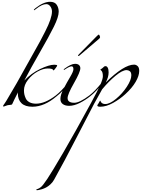

<svg xmlns="http://www.w3.org/2000/svg" viewBox="-20 -1171 1571 2139"><path d="M251 -274Q328 -355 427.5 -402.5Q527 -450 585 -450Q617 -450 617 -440Q617 -435 599 -411Q581 -387 577 -387Q573 -387 571.5 -390.5Q570 -394 567.5 -397.5Q565 -401 551 -404.5Q537 -408 512 -408Q460 -408 398.5 -374Q337 -340 292 -282Q247 -224 247 -164Q247 -142 251 -121.5Q255 -101 267 -74.5Q279 -48 308.5 -32Q338 -16 381 -16Q482 -16 602 -108Q664 -156 738 -248Q742 -254 746 -254Q750 -254 750 -250Q750 -248 748 -244Q680 -152 610 -98Q474 18 341 18Q260 18 219.5 -21Q179 -60 179 -128L180 -140H179Q134 -52 116 -11Q114 -6 104.5 -4Q95 -2 80 -1Q65 0 56 4Q24 16 22 16Q14 16 14 9Q14 7 19.5 -1Q25 -9 35 -23.5Q45 -38 52 -50L168 -248Q192 -288 368 -606Q408 -677 426.5 -711Q445 -745 483.5 -820.5Q522 -896 540.5 -951Q559 -1006 559 -1043Q559 -1075 540.5 -1100Q522 -1125 496 -1125Q448 -1125 381 -1071Q363 -1057 362 -1057Q357 -1057 357 -1062Q357 -1065 376 -1081Q465 -1151 538 -1151Q590 -1151 612 -1117.5Q634 -1084 634 -1041Q634 -983 580.5 -874.5Q527 -766 419 -579Q329 -423 251 -274Z M866 -573 1052 -762Q1076 -786 1080 -786Q1084 -786 1089.5 -775Q1095 -764 1095 -759Q1095 -747 1085 -740L874 -560Q861 -547 854 -547Q849 -547 849 -552Q849 -556 866 -573ZM875 -411Q875 -369 804 -245Q733 -121 733 -78Q733 -26 808 -26Q867 -26 976 -108Q1038 -156 1112 -248Q1116 -254 1120 -254Q1124 -254 1124 -250Q1124 -248 1122 -244Q1054 -152 984 -98Q933 -57 869.5 -24.5Q806 8 750 8Q706 8 679.5 -11.5Q653 -31 653 -69Q653 -115 689.5 -184.5Q726 -254 762 -314.5Q798 -375 798 -400Q798 -432 778 -432Q755 -432 704 -398Q695 -392 694 -392Q690 -392 690 -396Q690 -400 696 -404Q771 -460 816 -460Q845 -460 860 -446.5Q875 -433 875 -411Z M1376 -122Q1316 -67 1240 -24.5Q1164 18 1097 18Q1064 18 1064 4Q1064 -1 1079 -22Q1081 -26 1085 -33.5Q1089 -41 1092 -45.5Q1095 -50 1097 -50Q1098 -50 1099 -47.5Q1100 -45 1101.5 -41Q1103 -37 1105 -34Q1120 -12 1153 -12Q1203 -12 1273 -70Q1343 -128 1393 -204.5Q1443 -281 1443 -332Q1443 -365 1426.5 -377.5Q1410 -390 1390 -390Q1343 -390 1266 -326Q1189 -262 1118 -176Q1063 -79 1029 -16Q973 89 833.5 360.5Q694 632 582 832Q566 861 541 883.5Q516 906 493 918Q470 930 446.5 937Q423 944 410.5 946Q398 948 393 948Q384 948 384 944Q384 941 386 939.5Q388 938 392 936.5Q396 935 402 933Q408 931 417 926Q426 921 436 913Q456 898 507 822Q558 746 685.5 527.5Q813 309 994 -24Q1068 -160 1097 -225.5Q1126 -291 1126 -322Q1126 -372 1106 -387Q1098 -393 1098 -394Q1098 -396 1100.5 -398Q1103 -400 1108 -403Q1113 -406 1116 -408Q1123 -414 1129.5 -419.5Q1136 -425 1138.5 -428Q1141 -431 1145.5 -432.5Q1150 -434 1156 -434Q1171 -434 1180.5 -416Q1190 -398 1190 -364Q1190 -312 1158 -252Q1360 -451 1474 -451Q1495 -451 1513 -435Q1531 -419 1531 -381Q1531 -327 1491 -258.5Q1451 -190 1376 -122Z"/></svg>

Font: Miama Nueva
Style: Medium
Weight: 400
Italic angle: -28°
Version: Version 1.0